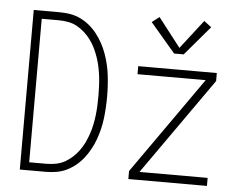

<svg xmlns="http://www.w3.org/2000/svg" viewBox="-53 -817 1105 881"><g transform="rotate(5 500.0 -376.5)"><path d="M69 0V-735H187Q212 -735 237 -731Q262 -727 284.5 -716Q307 -705 326.5 -689Q346 -673 361.5 -653Q377 -633 389 -611Q401 -589 409.5 -565.5Q418 -542 424 -517.5Q430 -493 433 -468Q436 -443 437.5 -418Q439 -393 439 -368Q439 -342 437.5 -317Q436 -292 433 -267Q430 -242 424 -217.5Q418 -193 409.5 -169.5Q401 -146 389 -124Q377 -102 361.5 -82Q346 -62 326.5 -46Q307 -30 284.5 -19Q262 -8 237 -4Q212 0 187 0ZM109 -37H187Q209 -37 231 -41Q253 -45 272 -55.5Q291 -66 307.5 -81Q324 -96 337 -114Q350 -132 359.5 -152Q369 -172 376 -193Q383 -214 387.5 -235.5Q392 -257 394.5 -279Q397 -301 398 -323Q399 -345 399 -368Q399 -390 398 -412Q397 -434 394.5 -456Q392 -478 387.5 -499.5Q383 -521 376 -542Q369 -563 359.5 -583Q350 -603 337 -621Q324 -639 307.5 -654Q291 -669 272 -679.5Q253 -690 231 -694Q209 -698 187 -698H109ZM569 0V-37L883 -483H569V-520H931V-483L617 -37H931V0ZM728 -592 613 -727 647 -753 750 -620 853 -753 887 -727 772 -592Z"/></g></svg>

Font: Zed Sans Extralight
Style: Regular
Weight: 200
Designer: Belleve Invis
Foundry: Belleve Invis
Version: Version 1.0.0; ttfautohint (v1.8.4)